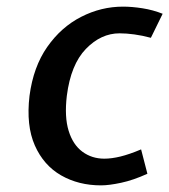

<svg xmlns="http://www.w3.org/2000/svg" viewBox="-20 -548 510 579"><path d="M284.5 11Q217 11 164.2 -19.2Q111.5 -49.5 85 -109.5Q58.5 -169.5 69 -259Q80.5 -346.5 122.5 -406.5Q164.5 -466.5 224.8 -497.2Q285 -528 351 -528Q378 -528 409.8 -523Q441.5 -518 470.5 -506.5L435 -434Q409 -441 385.2 -444.2Q361.5 -447.5 340.5 -447.5Q284.5 -447.5 239 -400.5Q193.5 -353.5 181.5 -259Q174 -195.5 187 -153.5Q200 -111.5 228.5 -90.5Q257 -69.5 294.5 -69.5Q316.5 -69.5 343.2 -76Q370 -82.5 405.5 -97.5L424.5 -24Q381.5 -4.5 345.2 3.2Q309 11 284.5 11Z"/></svg>

Font: Expletus Sans Medium
Style: Italic
Weight: 500
Italic angle: -7°
Version: Version 7.500